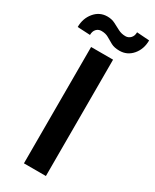

<svg xmlns="http://www.w3.org/2000/svg" viewBox="-266 -958 819 1016"><g transform="rotate(30 143.5 -450.0)"><path d="M210.9 -710.9V0H76.7V-710.9ZM248.5 -899.9 325.2 -894.5Q325.2 -841.3 294.2 -804.9Q263.2 -768.6 215.8 -768.6Q184.1 -768.6 164.1 -779.5Q144 -790.5 126 -801.3Q107.9 -812 82 -812Q64 -812 51.8 -799.1Q39.6 -786.1 39.6 -763.2L-37.6 -767.1Q-37.6 -819.8 -6.6 -856.9Q24.4 -894 71.8 -894Q98.1 -894 118.9 -883.3Q139.6 -872.6 160.2 -861.8Q180.7 -851.1 205.1 -851.1Q223.1 -851.1 235.8 -864.3Q248.5 -877.4 248.5 -899.9Z"/></g></svg>

Font: Vazirmatn RD UI SemiBold
Style: Regular
Weight: 600
Designer: Saber Rastikerdar
Foundry: Saber Rastikerdar
Version: Version 33.003